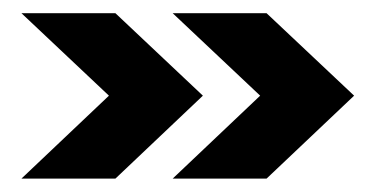

<svg xmlns="http://www.w3.org/2000/svg" viewBox="-20 -354 561 291"><path d="M12.5 -83.3H154.9L287.5 -209L154.9 -334H12.5L145.1 -209ZM241.7 -83.3H384L516.7 -209L384 -334H241.7L374.3 -209Z"/></svg>

Font: Afacad
Style: Bold
Weight: 700
Designer: Kristian Moeller
Foundry: Dicotype
Version: Version 1.000